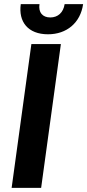

<svg xmlns="http://www.w3.org/2000/svg" viewBox="-20 -904 420 924"><path d="M36 0H178L273 -692H131ZM211 -739C301 -739 367 -794 380 -884H291C285 -844 259 -820 222 -820C185 -820 164 -844 170 -884H80C68 -800 114 -739 211 -739Z"/></svg>

Font: Ronzino Bold
Style: Italic
Weight: 700
Italic angle: -8°
Designer: Nunzio Mazzaferro
Foundry: Collletttivo
Version: Version 1.000;Glyphs 3.3 (3337)